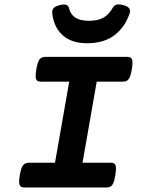

<svg xmlns="http://www.w3.org/2000/svg" viewBox="-20 -832 640 852"><path d="M557.1 -783.2Q557.1 -779.3 555.7 -773.9Q534.7 -710.9 487.5 -675.5Q440.4 -640.1 366.7 -640.1Q296.9 -640.1 257.6 -676Q218.3 -711.9 211.9 -773.9Q210.4 -787.6 218 -795.9Q225.6 -804.2 244.6 -809.1Q255.4 -812 263.7 -812Q282.2 -812 285.6 -797.4Q292.5 -768.1 314.2 -753.9Q335.9 -739.7 375 -739.7Q414.6 -739.7 439.5 -753.9Q464.4 -768.1 481.4 -799.3Q488.8 -812.5 506.8 -812.5Q516.6 -812.5 528.3 -809.1Q557.1 -800.8 557.1 -783.2ZM567.9 -553.2Q567.9 -542 564.9 -524.4Q561.5 -502 556.2 -490.2Q550.8 -478.5 543.5 -474.1Q536.1 -469.7 524.4 -469.7H409.2L346.2 -109.9H471.2Q483.9 -109.9 489.3 -104.2Q494.6 -98.6 494.6 -84Q494.6 -73.2 491.7 -54.7Q488.3 -32.2 483.2 -20.5Q478 -8.8 470.7 -4.4Q463.4 0 451.7 0H89.4Q76.7 0 70.8 -5.6Q64.9 -11.2 64.9 -26.4Q64.9 -37.1 67.9 -54.7Q73.2 -87.4 82.3 -98.6Q91.3 -109.9 108.9 -109.9H224.1L287.1 -469.7H162.1Q149.4 -469.7 143.8 -475.1Q138.2 -480.5 138.2 -495.6Q138.2 -506.8 141.1 -524.4Q146.5 -557.1 155.3 -568.4Q164.1 -579.6 181.6 -579.6H543.9Q556.6 -579.6 562.3 -574Q567.9 -568.4 567.9 -553.2Z"/></svg>

Font: Courier Prime Sans
Style: Bold Italic
Weight: 700
Italic angle: -10°
Designer: Alan Dague-Greene
Foundry: Quote-Unquote Apps
Version: Version 3.020